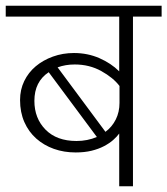

<svg xmlns="http://www.w3.org/2000/svg" viewBox="-30 -650 584 670"><path d="M228 -465Q276 -465 317 -447Q358 -429 386 -401V-592H-10V-630H534V-592H434V0H386V-184Q378 -173 365 -161.5Q352 -150 333 -140Q314 -130 289.5 -124Q265 -118 234 -118Q193 -118 158 -130.5Q123 -143 96.5 -166.5Q70 -190 55 -224Q40 -258 40 -301Q40 -337 54.5 -367Q69 -397 94.5 -418.5Q120 -440 154.5 -452.5Q189 -465 228 -465ZM90 -298Q90 -237 129 -197.5Q168 -158 237 -158Q275 -158 308 -172L140 -398Q90 -365 90 -298ZM387 -350Q365 -379 323.5 -402Q282 -425 231 -425Q214 -425 199.5 -422.5Q185 -420 171 -415L338 -190Q361 -207 374 -233Q387 -259 387 -291Z"/></svg>

Font: Ek Mukta ExtraLight
Style: Regular
Weight: 275
Designer: Girish Dalvi and Yashodeep Gholap
Foundry: Ek Type
Version: Version 2.538;PS 1.002;hotconv 16.6.51;makeotf.lib2.5.65220;